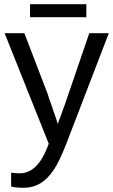

<svg xmlns="http://www.w3.org/2000/svg" viewBox="-20 -686 540 914"><path d="M93 208Q57 208 33 202V136Q51 139 74 139Q156 139 204 19L212 -2L2 -528H96L208 -236L213 -219Q216 -213 235 -156Q251 -111 255 -96L290 -192L405 -528H498L295 0Q261 87 234 125Q179 208 93 208ZM391 -666V-604H123V-666Z"/></svg>

Font: Libra Sans
Style: Regular
Weight: 400
Foundry: Context Ltd
Version: Version 1.002